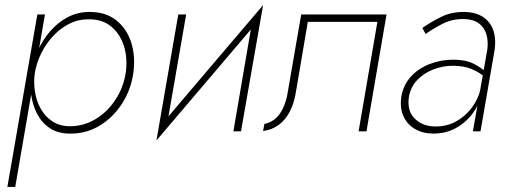

<svg xmlns="http://www.w3.org/2000/svg" viewBox="-20 -517 2039 756"><path d="M40 219 157 -460H127L9 219ZM505 -230Q514 -294 497 -348.5Q480 -403 438.5 -436.5Q397 -470 333 -470Q286 -470 247 -449.5Q208 -429 178 -394.5Q148 -360 129 -317.5Q110 -275 103 -230Q97 -188 102.5 -146Q108 -104 126 -69Q144 -34 176 -12.5Q208 9 255 9Q319 10 372 -22Q425 -54 460.5 -109Q496 -164 505 -230ZM475 -230Q466 -172 434 -123.5Q402 -75 354.5 -47Q307 -19 251 -20Q213 -21 185 -40Q157 -59 140 -89.5Q123 -120 117.5 -157Q112 -194 117 -230Q124 -270 142.5 -307.5Q161 -345 189 -375Q217 -405 252 -423Q287 -441 327 -441Q383 -442 418.5 -412Q454 -382 468.5 -334Q483 -286 475 -230Z M1001 -440 1016 -497 611 -21 596 36ZM713 -460H682L596 36L635 -11ZM1016 -497 976 -450 899 0H929Z M1502 -460H1166L1114 -160Q1106 -105 1083 -71Q1060 -37 1021 -29L1016 -1Q1052 -6 1078.5 -26Q1105 -46 1122 -79.5Q1139 -113 1146 -160L1192 -431H1466L1392 0H1423Z M1590 -135Q1597 -175 1623 -202Q1649 -229 1686 -243.5Q1723 -258 1763 -258Q1805 -258 1836 -245.5Q1867 -233 1891 -212L1894 -232Q1875 -251 1844 -266.5Q1813 -282 1764 -282Q1716 -282 1672 -265Q1628 -248 1598 -215.5Q1568 -183 1560 -135Q1554 -91 1569 -58.5Q1584 -26 1615 -8.5Q1646 9 1686 9Q1736 9 1775.5 -13Q1815 -35 1841.5 -71Q1868 -107 1878 -150L1872 -165Q1862 -125 1837 -92Q1812 -59 1776 -39Q1740 -19 1695 -19Q1645 -19 1613.5 -49.5Q1582 -80 1590 -135ZM1656 -383Q1686 -405 1724 -424Q1762 -443 1808 -442Q1844 -441 1865.5 -425Q1887 -409 1895 -382.5Q1903 -356 1899 -323L1842 0H1872L1928 -323Q1932 -354 1927 -380.5Q1922 -407 1907 -427Q1892 -447 1868 -458Q1844 -469 1811 -470Q1758 -471 1717 -450.5Q1676 -430 1643 -407Z"/></svg>

Font: Jost ExtraLight
Style: Italic
Weight: 250
Italic angle: -5°
Version: Version 3.710